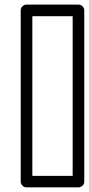

<svg xmlns="http://www.w3.org/2000/svg" viewBox="-20 -787 385 832"><path d="M69.8 0V-742.2Q69.8 -752.9 77.9 -760Q85.9 -767.1 95.2 -767.1H319.8Q330.6 -767.1 337.9 -759.3Q345.2 -751.5 345.2 -742.2V0Q345.2 10.7 337.2 17.8Q329.1 24.9 319.8 24.9H95.2Q84.5 24.9 77.1 17.1Q69.8 9.3 69.8 0ZM120.1 -24.9H294.9V-716.8H120.1Z"/></svg>

Font: Trueno Black Outline
Style: Regular
Weight: 900
Width: 6
Designer: Julieta Ulanovsky
Foundry: Julieta Ulanovsky
Version: Version 3.001b | FøM Fix